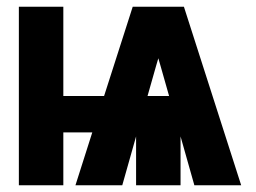

<svg xmlns="http://www.w3.org/2000/svg" viewBox="-20 -550 760 570"><path d="M36 0H168V-157H254L204 0H343L384 -145V0H516V-145L557 0H696L526 -530H374L289 -265H168V-530H36ZM418 -265 443 -353Q445 -359 446.5 -365Q448 -371 450 -377Q452 -371 453.5 -365Q455 -359 457 -353L482 -265Z"/></svg>

Font: Iosevka Sparkle Heavy
Style: Regular
Weight: 900
Designer: Belleve Invis
Foundry: Belleve Invis
Version: Version 4.5.0; ttfautohint (v1.8.3)